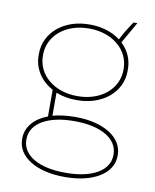

<svg xmlns="http://www.w3.org/2000/svg" viewBox="-86 -635 726 901"><g transform="rotate(10 277.0 -185.0)"><path d="M65 -341C65 -277 101 -224 158 -193V-66C98 -44 57 0 57 56V60C57 144 149 200 282 200H287C420 200 512 144 512 59V56C512 -29 420 -86 287 -86H282C244 -86 207 -81 178 -73V-183C207 -171 239 -165 275 -165H279C400 -165 489 -240 489 -341V-349C489 -396 470 -437 437 -468L495 -570H477C453 -535 439 -512 423 -480C386 -508 336 -525 279 -525H275C154 -525 65 -450 65 -349ZM85 -347C85 -438 165 -506 276 -506H278C389 -506 469 -438 469 -347V-343C469 -252 389 -184 278 -184H276C165 -184 85 -252 85 -343ZM77 56C77 -19 158 -66 283 -66H286C411 -66 492 -19 492 56V59C492 134 411 180 286 180H283C158 180 77 134 77 59Z"/></g></svg>

Font: Fixel Display Thin
Style: Regular
Weight: 100
Designer: AlfaBravo + MacPaw
Foundry: Kyrylo Tkachov, Marchela Mozhyna, Serhii Makarenko, Maria Weinstein, Zakhar Kryvoshyya
Version: Version 1.211